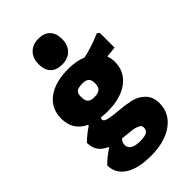

<svg xmlns="http://www.w3.org/2000/svg" viewBox="-275 -805 1085 1085"><g transform="rotate(-45 267.5 -262.5)"><path d="M267 -722Q311 -722 335.5 -697Q360 -672 360 -627Q360 -579 333 -551Q306 -523 259 -523Q213 -523 189 -547.5Q165 -572 165 -618Q165 -666 192.5 -694Q220 -722 267 -722ZM265 -482Q327 -482 376 -462Q448 -478 522 -510L535 -499V-382Q509 -378 473 -376L471 -372Q480 -350 480 -324Q480 -246 419 -200Q358 -154 253 -154Q226 -154 200 -157Q197 -150 197 -145Q197 -129 227.5 -123Q258 -117 301.5 -113.5Q345 -110 388.5 -101Q432 -92 462.5 -61.5Q493 -31 493 20Q493 100 426.5 148.5Q360 197 248 197Q145 197 90 160.5Q35 124 35 60Q70 24 113 -3V-9Q44 -37 44 -112Q79 -146 120 -173V-179Q38 -218 38 -311Q38 -391 98.5 -436.5Q159 -482 265 -482ZM262 -367Q229 -367 216.5 -356.5Q204 -346 204 -320Q204 -289 216 -276.5Q228 -264 257 -264Q287 -264 301 -276.5Q315 -289 315 -317Q315 -345 302.5 -356Q290 -367 262 -367ZM186 47Q186 95 265 95Q300 95 316.5 86Q333 77 333 54Q333 47 329.5 41Q326 35 318.5 31.5Q311 28 303 25Q295 22 281.5 20Q268 18 258 17Q248 16 230 14Q212 12 202 11Q186 27 186 47Z"/></g></svg>

Font: Alegreya Sans SC Black
Style: Regular
Weight: 900
Designer: Juan Pablo del Peral
Foundry: Huerta Tipografica
Version: Version 2.007